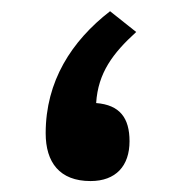

<svg xmlns="http://www.w3.org/2000/svg" viewBox="-20 -331 326 351"><path d="M181.2 -310.5C110.8 -255.9 63.5 -182.6 63.5 -87.4C63.5 -34.2 88.9 0 145.5 0C191.9 0 216.8 -27.8 216.8 -72.8C216.8 -115.2 199.2 -139.2 155.8 -142.6C159.2 -197.8 186.5 -233.9 229 -272.5Z"/></svg>

Font: Vazirmatn Medium
Style: Regular
Weight: 500
Designer: Saber Rastikerdar
Foundry: Saber Rastikerdar
Version: Version 33.003